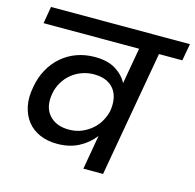

<svg xmlns="http://www.w3.org/2000/svg" viewBox="-107 -850 976 961"><g transform="rotate(15 380.5 -370.0)"><path d="M285 -170Q323 -170 353 -183Q383 -196 405.5 -216Q428 -236 442 -261.5Q456 -287 462 -313L464 -328Q467 -355 462 -380.5Q457 -406 442 -426Q427 -446 401 -458Q375 -470 337 -470Q305 -470 275.5 -459.5Q246 -449 222 -429.5Q198 -410 181.5 -382.5Q165 -355 159 -321Q147 -251 183 -210.5Q219 -170 285 -170ZM624 -652 509 0H407L438 -178Q406 -136 358 -111Q310 -86 247 -86Q197 -86 157.5 -103Q118 -120 92.5 -152Q67 -184 57.5 -229Q48 -274 59 -331Q68 -382 91 -423.5Q114 -465 148.5 -494.5Q183 -524 226 -539.5Q269 -555 319 -555Q385 -555 426.5 -529.5Q468 -504 488 -465L521 -652H26L41 -740H761L745 -652Z"/></g></svg>

Font: SVN-Poppins Medium
Style: Italic
Weight: 500
Italic angle: -10°
Designer: Ninad Kale (Devanagari), Jonny Pinhorn (Latin)
Foundry: Indian Type Foundry
Version: Version 3.002 2017; ttfautohint (v1.8.3)